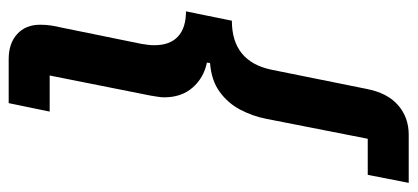

<svg xmlns="http://www.w3.org/2000/svg" viewBox="-312 -526 938 431"><g transform="rotate(-90 156.5 -311.0)"><path d="M-39 138 -21 46H60L105 -183Q111 -213 125.5 -240.5Q140 -268 165.5 -286.5Q191 -305 230 -308L231 -315Q197 -322 175 -347Q153 -372 153 -411Q153 -418 154.5 -426.5Q156 -435 157 -442L202 -668H121L140 -760H239Q274 -760 295 -741Q316 -722 316 -689Q316 -683 315.5 -676Q315 -669 314 -663L273 -462Q272 -455 271 -448Q270 -441 270 -433Q270 -398 289.5 -380Q309 -362 346 -362L325 -259Q279 -259 251.5 -236.5Q224 -214 215 -170L172 43Q163 90 135.5 114Q108 138 69 138Z"/></g></svg>

Font: IBM Plex Sans SemiBold
Style: Italic
Weight: 600
Italic angle: -11.31°
Designer: Mike Abbink, Paul van der Laan, Pieter van Rosmalen
Foundry: Bold Monday
Version: Version 3.201